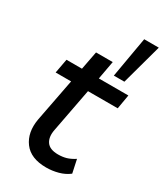

<svg xmlns="http://www.w3.org/2000/svg" viewBox="-197 -858 809 946"><g transform="rotate(30 208.0 -385.5)"><path d="M230 9Q142 9 103 -43.5Q64 -96 78 -176L125 -420H37L52 -501H140L160 -605H255L236 -501H404L390 -420H221L174 -173Q165 -129 183 -102.5Q201 -76 249 -76Q274 -76 295 -82Q316 -88 341 -104L357 -29Q331 -9 297.5 0Q264 9 230 9ZM293 -550 333 -780H416L353 -550Z"/></g></svg>

Font: Livvic Medium
Style: Italic
Weight: 500
Italic angle: -10°
Designer: Jacques Le Bailly, Baron von Fonthausen
Version: Version 1.001; ttfautohint (v1.8.2)